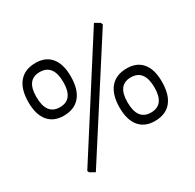

<svg xmlns="http://www.w3.org/2000/svg" viewBox="-164 -860 1153 1133"><g transform="rotate(-30 412.0 -293.5)"><path d="M644 -658 650 -644 178 91 143 71 138 59 609 -678ZM333 -474Q333 -385 294 -338.5Q255 -292 182 -292Q114 -292 77 -336.5Q40 -381 40 -465Q40 -553 79 -599.5Q118 -646 192 -646Q260 -646 296.5 -601.5Q333 -557 333 -474ZM96 -470Q96 -347 187 -347Q278 -347 278 -465Q278 -587 186 -587Q96 -587 96 -470ZM783 -178Q783 -89 744.5 -42.5Q706 4 632 4Q564 4 527 -40.5Q490 -85 490 -168Q490 -256 529 -302.5Q568 -349 642 -349Q710 -349 746.5 -305Q783 -261 783 -178ZM546 -173Q546 -51 637 -51Q728 -51 728 -169Q728 -291 636 -291Q546 -291 546 -173Z"/></g></svg>

Font: Alegreya Sans
Style: Regular
Weight: 400
Designer: Juan Pablo del Peral
Foundry: Huerta Tipografica
Version: Version 2.008; ttfautohint (v1.6)